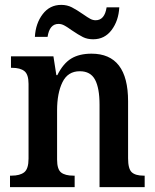

<svg xmlns="http://www.w3.org/2000/svg" viewBox="-20 -767 637 787"><path d="M21 -47H27Q62 -47 79.5 -61Q97 -75 97 -117V-423Q97 -462 80 -475.5Q63 -489 30 -489H25V-536H199L211 -459H215Q239 -507 272 -527Q305 -547 355 -547Q505 -547 505 -352V-118Q505 -75 520 -61Q535 -47 569 -47H573V0H388V-338Q388 -406 369.5 -440.5Q351 -475 307 -475Q258 -475 236 -430Q214 -385 214 -315V-113Q214 -73 230.5 -60Q247 -47 281 -47H286V0H21ZM274 -643Q256 -656 244 -662.5Q232 -669 220 -669Q183 -669 175 -616H123Q126 -671 155 -709Q184 -747 231 -747Q255 -747 274.5 -737Q294 -727 320 -709Q340 -695 350.5 -689.5Q361 -684 372 -684Q409 -684 417 -737H469Q466 -682 437.5 -644Q409 -606 362 -606Q338 -606 320 -615Q302 -624 274 -643Z"/></svg>

Font: Noto Serif NarrowSemiBold
Style: Regular
Weight: 600
Width: 4
Designer: Monotype Design Team
Foundry: Monotype Imaging Inc.
Version: Version 1.001